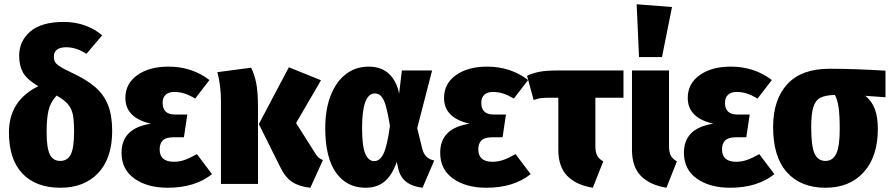

<svg xmlns="http://www.w3.org/2000/svg" viewBox="-20 -864 4181 902"><path d="M507 -249Q507 -121 441.5 -51.5Q376 18 264 18Q149 18 85.5 -48.5Q22 -115 22 -242Q22 -391 160 -459Q106 -491 88 -523.5Q70 -556 70 -602Q70 -671 122.5 -716Q175 -761 280 -761Q335 -761 381.5 -743.5Q428 -726 460 -698L386 -611Q339 -642 291 -642Q262 -642 247.5 -630.5Q233 -619 233 -599Q233 -583 238.5 -573Q244 -563 261 -552Q278 -541 314 -524Q385 -491 426.5 -455.5Q468 -420 487.5 -370.5Q507 -321 507 -249ZM328 -245Q328 -296 322.5 -324.5Q317 -353 300 -373.5Q283 -394 246 -415Q217 -384 208 -345.5Q199 -307 199 -245Q199 -169 214 -138.5Q229 -108 263 -108Q297 -108 312.5 -138.5Q328 -169 328 -245Z M964 -488 897 -401Q870 -417 847 -424.5Q824 -432 798 -432Q773 -432 758.5 -419Q744 -406 744 -381Q744 -326 802 -326H860L844 -219H795Q760 -219 745 -204.5Q730 -190 730 -162Q730 -104 797 -104Q822 -104 847 -112.5Q872 -121 905 -140L976 -46Q896 18 768 18Q672 18 611.5 -25Q551 -68 551 -146Q551 -204 585 -238Q619 -272 689 -283Q569 -310 569 -404Q569 -471 625 -511Q681 -551 771 -551Q882 -551 964 -488Z M1371 -286 1459 -147Q1467 -133 1475.5 -125Q1484 -117 1497 -112L1438 18Q1387 13 1353 -9Q1319 -31 1294 -84L1196 -281L1337 -548L1488 -487ZM1192 -355V0H1018V-389Q1018 -464 1001 -525L1160 -546Q1176 -513 1184 -472Q1192 -431 1192 -355Z M1855 -424 1868 -533H2010L1940 -262L1964 -164Q1971 -139 1985 -126.5Q1999 -114 2020 -110L1965 18Q1916 12 1887.5 -10.5Q1859 -33 1850 -76L1844 -104Q1823 -42 1787.5 -12Q1752 18 1697 18Q1609 18 1558.5 -53Q1508 -124 1508 -262Q1508 -349 1533 -414Q1558 -479 1604 -515Q1650 -551 1712 -551Q1771 -551 1807 -517.5Q1843 -484 1855 -424ZM1681 -262Q1681 -177 1696 -142Q1711 -107 1738 -107Q1765 -107 1782 -142.5Q1799 -178 1812 -273Q1802 -333 1793 -365Q1784 -397 1771.5 -411Q1759 -425 1741 -425Q1681 -425 1681 -262Z M2461 -488 2394 -401Q2367 -417 2344 -424.5Q2321 -432 2295 -432Q2270 -432 2255.5 -419Q2241 -406 2241 -381Q2241 -326 2299 -326H2357L2341 -219H2292Q2257 -219 2242 -204.5Q2227 -190 2227 -162Q2227 -104 2294 -104Q2319 -104 2344 -112.5Q2369 -121 2402 -140L2473 -46Q2393 18 2265 18Q2169 18 2108.5 -25Q2048 -68 2048 -146Q2048 -204 2082 -238Q2116 -272 2186 -283Q2066 -310 2066 -404Q2066 -471 2122 -511Q2178 -551 2268 -551Q2379 -551 2461 -488Z M2777 -405V-178Q2777 -149 2785.5 -133Q2794 -117 2814 -106L2765 18Q2686 5 2644.5 -38Q2603 -81 2603 -160V-405H2569Q2536 -405 2521 -403Q2506 -401 2487 -394L2456 -508Q2483 -521 2515.5 -527Q2548 -533 2607 -533H2909V-405Z M3123 -178Q3123 -149 3131.5 -133Q3140 -117 3160 -106L3111 18Q3032 5 2990.5 -38Q2949 -81 2949 -160V-533H3123ZM2971 -844 3137 -831 3090 -596H2982Z M3606 -488 3539 -401Q3512 -417 3489 -424.5Q3466 -432 3440 -432Q3415 -432 3400.5 -419Q3386 -406 3386 -381Q3386 -326 3444 -326H3502L3486 -219H3437Q3402 -219 3387 -204.5Q3372 -190 3372 -162Q3372 -104 3439 -104Q3464 -104 3489 -112.5Q3514 -121 3547 -140L3618 -46Q3538 18 3410 18Q3314 18 3253.5 -25Q3193 -68 3193 -146Q3193 -204 3227 -238Q3261 -272 3331 -283Q3211 -310 3211 -404Q3211 -471 3267 -511Q3323 -551 3413 -551Q3524 -551 3606 -488Z M4140 -407 4045 -414Q4076 -389 4090 -351.5Q4104 -314 4104 -258Q4104 -129 4038 -55.5Q3972 18 3858 18Q3742 18 3677 -54.5Q3612 -127 3612 -267Q3612 -396 3678.5 -468.5Q3745 -541 3877 -541Q3992 -541 4140 -532ZM3925 -258Q3925 -323 3919.5 -360.5Q3914 -398 3902 -418Q3858 -417 3834.5 -405Q3811 -393 3801 -361Q3791 -329 3791 -266Q3791 -178 3806.5 -143Q3822 -108 3858 -108Q3893 -108 3909 -143Q3925 -178 3925 -258Z"/></svg>

Font: Fira Sans Condensed ExtraBold
Style: Regular
Weight: 800
Width: 3
Designer: Carrois Corporate & Edenspiekermann AG
Foundry: Carrois Corporate GbR & Edenspiekermann AG
Version: Version 4.203